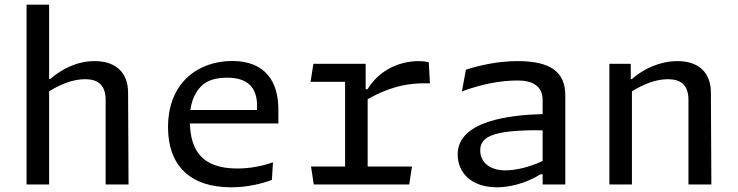

<svg xmlns="http://www.w3.org/2000/svg" viewBox="-20 -785 3140 817"><path d="M527 0 525 -392C524.5 -474.5 474.5 -525 383 -525C310.5 -525 245.5 -494 193.5 -448.5H189V-765H93V0H189V-396.5C239.5 -427.5 291.5 -448 342 -448C394.5 -448 429.5 -425.5 429.5 -359.5V0Z M849.5 -429.5C868 -443 899.5 -454.5 945.5 -454.5C1032.5 -454.5 1074 -414.5 1074 -333.5L1073.5 -317H790C799 -381.5 828.5 -414 849.5 -429.5ZM695 -243.5C695 -82 787.5 12 963.5 12C1038.5 12 1099.5 -5.5 1137 -19.5L1141.5 -94.5C1102.5 -80.5 1050 -68 989.5 -68C833.5 -68 791.5 -152 788 -259.5H1164.5V-319.5C1164.5 -433.5 1112.5 -525.5 968 -525.5C825.5 -525.5 695 -435.5 695 -243.5Z M1536 -513.5H1313.5L1301.5 -437H1448.5V-76.5H1303.5L1315 0H1721.5L1733 -76.5H1544.5V-363C1627.5 -409.5 1702.5 -433.5 1809.5 -430.5L1804.5 -520.5C1790.5 -523.5 1777 -525 1762.5 -525C1670 -525 1588.5 -479 1544 -405.5H1536Z M2385.5 0V-379C2385.5 -478 2323.5 -525 2183 -525C2103.5 -525 2024.5 -508.5 1962.5 -488.5L1945.5 -396C2030.5 -427.5 2110.5 -442.5 2183 -442.5C2243.5 -442.5 2289 -421 2289 -359V-299.5C2153.5 -296 1927.5 -272 1927.5 -128C1927.5 -50.5 1985 12 2095 12C2143 12 2212 -1.5 2280.5 -43.5H2289V0ZM2023.5 -144.5C2023.5 -174.5 2036.5 -199.5 2089 -214.5C2142.5 -230 2230 -231.5 2289 -230.5V-100C2233 -73.5 2173 -60 2130.5 -60C2063 -60 2023.5 -95.5 2023.5 -144.5Z M3007 0 3005 -392C3004.5 -474.5 2954.5 -525 2863 -525C2790.5 -525 2720.5 -494 2668.5 -448.5H2664V-513.5H2573V0H2669V-396.5C2719.5 -427.5 2771.5 -448 2822 -448C2874.5 -448 2909.5 -425.5 2909.5 -359.5V0Z"/></svg>

Font: Monaspace Argon
Style: Regular
Weight: 400
Designer: Riley Cran & the Lettermatic Team
Foundry: Lettermatic
Version: Version 1.200 (Monaspace Argon)